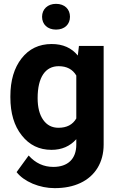

<svg xmlns="http://www.w3.org/2000/svg" viewBox="-20 -766 611 994"><path d="M270 -746.1C226.6 -746.1 197.8 -718.3 197.8 -679.2C197.8 -640.1 225.6 -612.8 270 -612.8C314.9 -612.8 342.3 -640.1 342.3 -679.2C342.3 -718.3 314.9 -746.1 270 -746.1ZM33.7 -262.2C33.7 -180.2 53.2 -114.3 92.8 -64.9C131.8 -15.1 183.1 9.8 246.6 9.8C299.8 9.8 342.3 -8.8 375 -45.4V-17.1C375 56.6 331.1 98.1 256.3 98.1C206.1 98.1 163.6 78.6 128.4 39.1L65.9 125C85 149.4 112.8 169.4 149.4 185.1C186 200.2 224.1 208 262.7 208C314 208 358.4 199.2 396.5 181.2C472.7 145.5 516.6 74.7 516.6 -17.6V-528.3H388.7L382.8 -478.5C350.6 -518.1 305.7 -538.1 247.6 -538.1C182.1 -538.1 130.4 -513.2 91.8 -463.9C53.2 -414.6 33.7 -349.1 33.7 -268.1ZM174.8 -257.8C174.8 -367.7 215.8 -423.3 283.7 -423.3C325.7 -423.3 356 -407.2 375 -375V-152.8C356.4 -120.6 325.7 -104.5 282.7 -104.5C249 -104.5 222.7 -118.2 203.6 -145.5C184.6 -172.4 174.8 -210 174.8 -257.8Z"/></svg>

Font: Roboto
Style: Bold
Weight: 700
Designer: Google
Version: Version 2.137; 2017